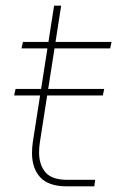

<svg xmlns="http://www.w3.org/2000/svg" viewBox="-20 -658 427 678"><path d="M216 0Q152 0 122.5 -31.5Q93 -63 93 -118Q93 -136 96 -157L171 -638H196L121 -157Q118 -138 118 -120Q118 -76 140.5 -49.5Q163 -23 218 -23H316L313 0ZM30 -321 35 -344H348L343 -321ZM56 -487 61 -510H374L369 -487Z"/></svg>

Font: MuseoModerno Thin
Style: Italic
Weight: 100
Italic angle: -9°
Designer: Pablo Cosgaya, Héctor Gatti, Marcela Romero, and the Authors of The MuseoModerno Project.
Foundry: Omnibus-Type Team
Version: Version 1.003